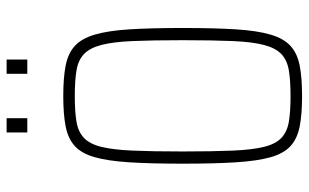

<svg xmlns="http://www.w3.org/2000/svg" viewBox="-192 -710 911 566"><g transform="rotate(-90 263.0 -427.5)"><path d="M262 8Q209 8 173 1Q137 -6 115 -26Q93 -46 82 -85Q71 -124 67 -187Q63 -250 63 -344Q63 -438 67 -501Q71 -564 82 -603Q93 -642 115 -662Q137 -682 173 -689Q209 -696 262 -696Q316 -696 352 -689Q388 -682 410 -662Q432 -642 443.5 -603Q455 -564 459 -501Q463 -438 463 -344Q463 -250 459 -187Q455 -124 443.5 -85Q432 -46 410 -26Q388 -6 352 1Q316 8 262 8ZM262 -26Q308 -26 338 -31Q368 -36 386 -53Q404 -70 413 -104.5Q422 -139 424.5 -197Q427 -255 427 -344Q427 -433 424.5 -491Q422 -549 413 -583.5Q404 -618 386 -635Q368 -652 338 -657Q308 -662 262 -662Q216 -662 186.5 -657Q157 -652 139 -635Q121 -618 112.5 -583.5Q104 -549 101.5 -491Q99 -433 99 -344Q99 -255 101.5 -197Q104 -139 112.5 -104.5Q121 -70 139 -53Q157 -36 186.5 -31Q216 -26 262 -26ZM155 -802V-863H197V-802ZM328 -802V-863H370V-802Z"/></g></svg>

Font: Saira Thin Condensed
Style: Regular
Weight: 100
Width: 3
Version: Version 1.101